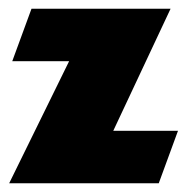

<svg xmlns="http://www.w3.org/2000/svg" viewBox="-20 -419 428 439"><path d="M1 0 138 -279H8L52 -399H370L239 -120H387L343 0Z"/></svg>

Font: Tac One
Style: Regular
Weight: 400
Designer: Oluseyi Olusanya, David Udoh, Eyiyemi Adegbite, Mirko Velimirović
Version: Version 1.003; ttfautohint (v1.8.4.7-5d5b)